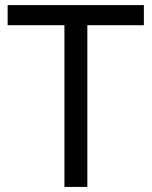

<svg xmlns="http://www.w3.org/2000/svg" viewBox="-20 -734 596 754"><path d="M323 0H233V-635H10V-714H545V-635H323Z"/></svg>

Font: Noto Sans Adlam
Style: Regular
Weight: 400
Designer: Mark Jamra, Neil Patel
Foundry: JamraPatel LLC
Version: Version 3.001